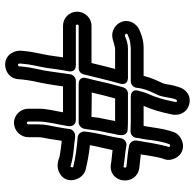

<svg xmlns="http://www.w3.org/2000/svg" viewBox="-26 -694 759 748"><g transform="rotate(90 354.0 -319.5)"><path d="M517 -475C517 -480 522 -499 523 -509C526 -538 530 -562 537 -587L541 -598C543 -605 553 -603 552 -596L548 -585V-583C538 -543 534 -512 527 -471C525 -457 536 -444 548 -442C576 -437 603 -435 629 -432C634 -431 634 -421 628 -421C606 -425 581 -426 559 -430L547 -432C534 -434 520 -425 518 -410C512 -366 498 -324 492 -270C491 -257 500 -243 515 -242C557 -239 596 -233 629 -225C634 -224 630 -215 630 -215C625 -213 623 -217 596 -222C570 -227 540 -228 516 -232H512H507C494 -232 483 -221 482 -210C480 -191 476 -173 473 -155C470 -138 464 -118 464 -89V-50C464 -47 461 -44 458 -44C455 -44 453 -47 453 -50V-89C453 -124 465 -168 471 -206C472 -216 469 -235 446 -235H294C282 -235 271 -225 269 -214C261 -162 257 -118 248 -82C244 -64 241 -48 239 -28L238 -15V-13C238 -13 239 -13 237 -12C230 -6 227 -12 227 -16L228 -28C230 -58 238 -86 244 -121C247 -137 251 -180 257 -205C258 -211 262 -235 233 -235H80C78 -235 75 -237 75 -240C75 -243 78 -246 80 -246H245C257 -246 267 -255 269 -265C281 -312 292 -361 305 -406C306 -409 315 -438 281 -438H169C148 -438 133 -432 120 -426C112 -425 107 -434 115 -437L125 -441C139 -447 148 -447 167 -449H296C309 -449 319 -459 321 -469L324 -489C330 -516 340 -534 351 -558C360 -579 361 -633 374 -629C378 -628 377 -623 375 -614C368 -577 358 -545 345 -516C340 -505 337 -492 334 -482C334 -482 320 -449 358 -449H441C453 -449 469 -449 490 -448H491C505 -448 517 -459 517 -475ZM80 -185H203C200 -164 196 -138 195 -130C190 -98 181 -68 178 -32L177 -19V-17C177 -3 182 10 190 21C212 48 249 44 269 27C280 18 287 5 288 -12L289 -24C291 -39 292 -52 296 -71C304 -105 310 -141 316 -185H417C413 -158 403 -126 403 -89V-50C403 -20 427 6 458 6C489 6 514 -20 514 -50V-89C514 -106 520 -121 523 -148C525 -158 526 -169 528 -180C548 -178 572 -175 588 -172C595 -171 623 -155 653 -171C703 -197 680 -263 641 -273C612 -280 581 -286 545 -290C550 -319 558 -346 564 -378C581 -376 594 -375 611 -373C615 -372 619 -371 623 -371C695 -365 705 -471 635 -482C615 -484 599 -486 581 -488C586 -517 589 -543 596 -570L600 -581C605 -595 602 -611 595 -624C568 -673 504 -652 493 -613L489 -601C479 -566 477 -536 470 -499H441H392C406 -530 416 -565 424 -603C433 -633 421 -666 388 -676C351 -687 324 -661 318 -633C310 -612 309 -591 305 -577C295 -554 283 -532 275 -499H166C144 -499 127 -495 107 -487L97 -483C83 -477 72 -466 66 -453C52 -420 72 -391 96 -381C124 -369 143 -385 170 -388H248C240 -359 233 -327 225 -296H80C49 -296 25 -270 25 -240C25 -210 49 -185 80 -185ZM483 -437C465 -438 452 -438 441 -438H344C333 -438 323 -430 320 -420L316 -406C307 -375 299 -341 292 -309L284 -277C283 -274 275 -246 308 -246H456C469 -246 479 -257 481 -267C485 -288 486 -306 489 -323C494 -345 498 -367 502 -387C508 -408 511 -436 483 -437ZM451 -388C448 -371 444 -352 440 -333C437 -320 437 -308 435 -296C428 -296 340 -297 340 -297C347 -328 355 -359 363 -388H441Z"/></g></svg>

Font: Blanket
Style: Outline
Weight: 400
Foundry: Cannot Into Space Fonts
Version: Version 0.9